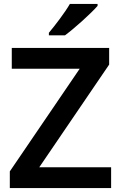

<svg xmlns="http://www.w3.org/2000/svg" viewBox="-20 -958 616 978"><path d="M477 -928V-938H336C310 -893 260 -828 229 -791V-778H311C360 -814 445 -891 477 -928ZM546 0V-106H180L536 -629V-714H40V-608H386L30 -85V0Z"/></svg>

Font: Noto Sans New Tai Lue Semibold
Style: Regular
Weight: 600
Designer: Monotype Design Team
Foundry: Monotype Imaging Inc.
Version: Version 2.004